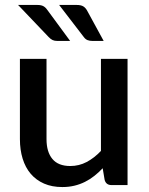

<svg xmlns="http://www.w3.org/2000/svg" viewBox="-20 -748 601 776"><path d="M495.5 -510V0H430.5Q409 0 403 -20.5L395 -68Q379 -51 361.2 -37Q343.5 -23 323.5 -13Q303.5 -3 280.8 2.5Q258 8 232 8Q190 8 158 -6Q126 -20 104.2 -45.5Q82.5 -71 71.5 -106.8Q60.5 -142.5 60.5 -185.5V-510H168V-185.5Q168 -134 191.8 -105.5Q215.5 -77 264 -77Q299.5 -77 330.2 -93.2Q361 -109.5 388 -138V-510ZM289.5 -728Q307.5 -728 317 -722Q326.5 -716 333 -703.5L399 -582.5H354.5Q342.5 -582.5 334 -585.8Q325.5 -589 318.5 -598.5L219 -728ZM130.5 -728Q139.5 -728 146 -726.5Q152.5 -725 157.5 -721.8Q162.5 -718.5 166.5 -714Q170.5 -709.5 174.5 -703.5L263.5 -582.5H212.5Q200.5 -582.5 192.8 -586Q185 -589.5 176.5 -598.5L53 -728Z"/></svg>

Font: Lato SemiBold
Style: Regular
Weight: 600
Designer: Lukasz Dziedzic with Adam Twardoch and Botio Nikoltchev
Foundry: tyPoland Lukasz Dziedzic
Version: Version 2.015; 2015-08-06; http://www.latofonts.com/